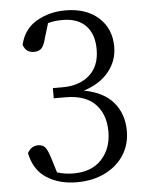

<svg xmlns="http://www.w3.org/2000/svg" viewBox="-54 -788 646 845"><g transform="rotate(-5 269.5 -365.0)"><path d="M186 -695 167 -633Q160 -602 148.5 -588Q137 -574 113 -574Q97 -574 85 -582Q73 -590 66 -609Q82 -678 138.5 -711Q195 -744 266 -744Q358 -744 412.5 -695Q467 -646 467 -566Q467 -504 428 -456Q389 -408 317 -385Q404 -369 447 -318Q490 -267 490 -192Q490 -132 460 -85.5Q430 -39 376 -12.5Q322 14 252 14Q175 14 119.5 -21Q64 -56 48 -132Q64 -163 95 -163Q118 -163 128.5 -147.5Q139 -132 149 -99L168 -37Q187 -31 205 -28.5Q223 -26 240 -26Q321 -26 365 -74Q409 -122 409 -196Q409 -272 365.5 -317.5Q322 -363 233 -363H182V-408H225Q300 -408 344.5 -448Q389 -488 389 -561Q389 -629 353 -666Q317 -703 251 -703Q236 -703 220 -701.5Q204 -700 186 -695Z"/></g></svg>

Font: Shippori Mincho TTF
Style: Regular
Weight: 400
Version: Version 2.100